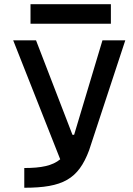

<svg xmlns="http://www.w3.org/2000/svg" viewBox="-20 -883 626 903"><path d="M94.2 0C275.4 0 348.1 -40.5 398.9 -175.8L569.3 -693.4H461.9L328.6 -249H320.8L149.4 -693.4H42L263.2 -133.8C226.6 -103.5 174.3 -92.8 94.2 -92.8ZM123.5 -771.5H501.5V-863.3H123.5Z"/></svg>

Font: CaskaydiaCove Nerd Font
Style: Regular
Weight: 400
Designer: Aaron Bell
Foundry: Saja Typeworks
Version: Version 2111.1;Nerd Fonts 2.3.3